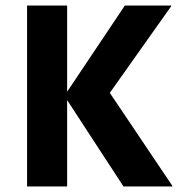

<svg xmlns="http://www.w3.org/2000/svg" viewBox="-20 -675 654 695"><path d="M223 -655V0H78V-655ZM213 -328 432 -655H600V-653L340 -286ZM213 -328 331 -408 604 -2V0H427Z"/></svg>

Font: Intel One Mono Light
Style: Regular
Weight: 300
Monospace: yes
Designer: Fred Shallcrass
Foundry: Frere-Jones Type LLC
Version: Version 1.004